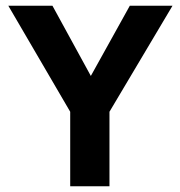

<svg xmlns="http://www.w3.org/2000/svg" viewBox="-20 -650 627 670"><path d="M163 -630 297 -385 433 -630H582L362 -260V0H225V-260L9 -630Z"/></svg>

Font: Mukta Vaani
Style: Bold
Weight: 700
Designer: Noopur Datye, Girish Dalvi, Yashodeep Gholap, Pallavi Karambelkar
Foundry: Ek Type
Version: Version 2.538;PS 1.000;hotconv 16.6.51;makeotf.lib2.5.65220;